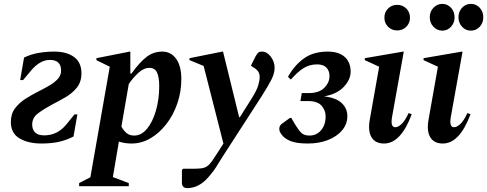

<svg xmlns="http://www.w3.org/2000/svg" viewBox="-20 -730 2512 990"><path d="M194 10Q125 10 80.5 -16.5Q36 -43 36 -101Q36 -143 57.5 -171.5Q79 -200 112 -221Q145 -242 179 -259Q209 -274 235.5 -289.5Q262 -305 278.5 -323.5Q295 -342 295 -366Q295 -421 237 -421Q186 -421 140 -366L99 -317H84L104 -433Q138 -450 178.5 -457Q219 -464 259 -464Q324 -464 362 -436Q400 -408 400 -352Q400 -308 376.5 -278.5Q353 -249 317.5 -228.5Q282 -208 247 -190Q206 -168 176 -145.5Q146 -123 146 -88Q146 -62 161 -47Q176 -32 208 -32Q275 -32 321 -87L364 -140H379L359 -26Q319 -6 280.5 2Q242 10 194 10Z M388 230V214L446 184L546 -386L477 -420V-430L649 -464H652V-351H658Q699 -408 735 -436Q771 -464 817 -464Q861 -464 888 -427Q915 -390 915 -322Q915 -257 894.5 -197Q874 -137 838 -90.5Q802 -44 756 -17Q710 10 658 10Q623 10 593 0L562 183L644 214V230ZM750 -380Q721 -380 693 -354Q665 -328 644 -297L606 -77Q618 -56 633 -43.5Q648 -31 672 -31Q709 -31 738 -66Q767 -101 784 -159.5Q801 -218 801 -286Q801 -331 790 -355.5Q779 -380 750 -380Z M946 240Q918 240 918 211V146L925 140H978Q1005 140 1021 137.5Q1037 135 1049 126.5Q1061 118 1074 99.5Q1087 81 1108 48L1132 10L1030 -390L957 -420V-430L1127 -464H1130L1213 -126H1217L1277 -221Q1304 -264 1311.5 -290Q1319 -316 1319 -332Q1319 -350 1311 -361.5Q1303 -373 1289 -381L1275 -390V-394L1297 -438Q1306 -454 1312 -459Q1318 -464 1331 -464Q1357 -464 1376.5 -437.5Q1396 -411 1396 -381Q1396 -352 1379.5 -319.5Q1363 -287 1326 -229L1127 79Q1112 102 1103 117.5Q1094 133 1083.5 147.5Q1073 162 1055 183Q1030 212 1002.5 226Q975 240 946 240Z M1567 10Q1509 10 1477 -3Q1445 -16 1430 -39Q1423 -49 1421.5 -54.5Q1420 -60 1420 -66Q1420 -73 1423.5 -80.5Q1427 -88 1435 -93L1475 -122H1482L1503 -86Q1521 -57 1535 -44Q1549 -31 1576 -31Q1612 -31 1635.5 -58.5Q1659 -86 1659 -130Q1659 -161 1638 -185Q1617 -209 1567 -209H1529L1536 -250H1572Q1625 -250 1652 -277Q1679 -304 1679 -338Q1679 -365 1663 -381.5Q1647 -398 1615 -398Q1577 -398 1546.5 -379.5Q1516 -361 1481 -321H1478L1465 -334Q1497 -392 1546 -428Q1595 -464 1670 -464Q1727 -464 1757.5 -436.5Q1788 -409 1788 -360Q1788 -320 1753 -282.5Q1718 -245 1651 -233Q1713 -226 1742 -198.5Q1771 -171 1771 -131Q1771 -90 1744 -58Q1717 -26 1671 -8Q1625 10 1567 10Z M2028 -573Q2000 -573 1981 -592Q1962 -611 1962 -639Q1962 -667 1981 -686Q2000 -705 2028 -705Q2056 -705 2075 -686Q2094 -667 2094 -639Q2094 -611 2075 -592Q2056 -573 2028 -573ZM1960 10Q1915 10 1895.5 -22.5Q1876 -55 1887 -115L1935 -386L1861 -420V-430L2059 -464H2062L2001 -124Q1993 -74 2018 -74Q2033 -74 2051 -91Q2069 -108 2087 -147L2103 -141Q2047 10 1960 10Z M2408 -572Q2381 -572 2362.5 -592Q2344 -612 2344 -641Q2344 -670 2362.5 -690Q2381 -710 2408 -710Q2435 -710 2453.5 -690Q2472 -670 2472 -641Q2472 -612 2453.5 -592Q2435 -572 2408 -572ZM2261 -572Q2234 -572 2215 -592Q2196 -612 2196 -641Q2196 -670 2215 -690Q2234 -710 2261 -710Q2287 -710 2305.5 -690Q2324 -670 2324 -641Q2324 -612 2305.5 -592Q2287 -572 2261 -572ZM2263 10Q2218 10 2198.5 -22.5Q2179 -55 2190 -115L2238 -386L2164 -420V-430L2362 -464H2365L2304 -124Q2296 -74 2321 -74Q2336 -74 2354 -91Q2372 -108 2390 -147L2406 -141Q2350 10 2263 10Z"/></svg>

Font: Spectral SemiBold
Style: Italic
Weight: 600
Italic angle: -10°
Designer: Jean-Baptiste Levee
Foundry: Production Type
Version: Version 2.001